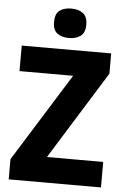

<svg xmlns="http://www.w3.org/2000/svg" viewBox="-61 -976 663 1020"><g transform="rotate(5 270.0 -466.5)"><path d="M517 0H25V-108L318 -578H32V-714H509V-606L217 -136H517ZM278 -933Q316 -933 340 -915Q364 -897 364 -854Q364 -811 339.5 -793.5Q315 -776 278 -776Q240 -776 216 -793.5Q192 -811 192 -854Q192 -898 215.5 -915.5Q239 -933 278 -933Z"/></g></svg>

Font: Noto Sans SemiCondensed ExtraBold
Style: Regular
Weight: 800
Width: 4
Designer: Monotype Design Team
Foundry: Monotype Imaging Inc.
Version: Version 2.013; ttfautohint (v1.8.4.7-5d5b)